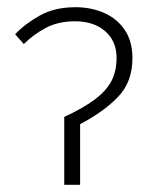

<svg xmlns="http://www.w3.org/2000/svg" viewBox="-20 -512 442 532"><path d="M158 0V-188Q212 -213 243.5 -237Q275 -261 289 -288Q303 -315 303 -352Q303 -398 271.5 -425.5Q240 -453 188 -453Q141 -453 106.5 -434.5Q72 -416 46 -390L22 -417Q48 -445 89.5 -468.5Q131 -492 189 -492Q233 -492 269 -476Q305 -460 326 -428.5Q347 -397 347 -351Q347 -285 307 -243.5Q267 -202 202 -168V0Z"/></svg>

Font: Source Sans 3 Light
Style: Regular
Weight: 300
Designer: Paul D. Hunt
Foundry: Adobe
Version: Version 3.052;hotconv 1.1.0;makeotfexe 2.6.0